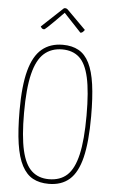

<svg xmlns="http://www.w3.org/2000/svg" viewBox="-60 -939 587 989"><g transform="rotate(5 233.0 -444.5)"><path d="M230 10Q182 10 148 -8.5Q114 -27 91.5 -69.5Q69 -112 58.5 -182Q48 -252 48 -355Q48 -482 69 -560Q90 -638 133 -674Q176 -710 241 -710Q289 -710 323 -691Q357 -672 378 -630Q399 -588 408.5 -520.5Q418 -453 418 -355Q418 -223 398.5 -143Q379 -63 337.5 -26.5Q296 10 230 10ZM229 -14Q287 -14 323 -47Q359 -80 376.5 -155.5Q394 -231 394 -358Q394 -482 378 -553.5Q362 -625 328 -655.5Q294 -686 240 -686Q184 -686 146.5 -653Q109 -620 90.5 -545Q72 -470 72 -343Q72 -222 88.5 -150Q105 -78 140 -46Q175 -14 229 -14ZM325 -780Q325 -780 311.5 -794.5Q298 -809 280.5 -827.5Q263 -846 249.5 -860.5Q236 -875 236 -875Q236 -875 222 -861Q208 -847 189.5 -828Q171 -809 155.5 -795Q140 -781 138 -781Q128 -781 123.5 -787.5Q119 -794 119 -794L229 -897Q231 -899 237 -899Q240 -899 243.5 -897.5Q247 -896 251 -892Q251 -892 265.5 -877.5Q280 -863 299 -844Q318 -825 332.5 -810.5Q347 -796 347 -796Q347 -796 340.5 -788Q334 -780 325 -780Z"/></g></svg>

Font: Yanone Kaffeesatz ExtraLight ExtraLight
Style: Regular
Weight: 250
Version: Version 2.003